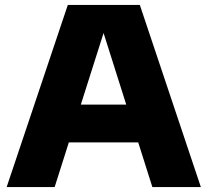

<svg xmlns="http://www.w3.org/2000/svg" viewBox="-20 -760 844 780"><path d="M7 0 255.5 -740H548L796 0H599L391.5 -655H410L202 0ZM209 -181.5 254 -335H548.5L592.5 -181.5Z"/></svg>

Font: Encode Sans SemiExpanded ExtraBold
Style: Regular
Weight: 800
Width: 6
Designer: Multiple Designers
Foundry: Impallari Type
Version: Version 3.002